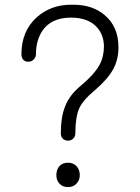

<svg xmlns="http://www.w3.org/2000/svg" viewBox="-20 -758 582 800"><path d="M286.1 -738.3H275.4Q192.4 -738.3 133.8 -686.5Q69.3 -628.9 69.3 -532.2Q69.3 -516.6 78.1 -507.8Q86.9 -500 99.6 -501Q111.3 -501 120.1 -509.8Q129.9 -519.5 129.9 -533.2Q129.9 -587.9 155.3 -627.9Q192.4 -684.6 275.4 -684.6Q345.7 -684.6 381.8 -646.5Q412.1 -615.2 413.1 -565.4Q413.1 -521.5 394.5 -487.3Q373 -448.2 317.4 -401.4Q270.5 -363.3 252 -316.4Q233.4 -271.5 233.4 -202.1Q233.4 -188.5 242.2 -179.7Q251 -171.9 263.7 -171.9Q275.4 -171.9 284.2 -179.7Q293.9 -188.5 293.9 -202.1Q293.9 -270.5 310.5 -307.6Q327.1 -342.8 375 -381.8Q427.7 -426.8 451.2 -468.8Q473.6 -509.8 473.6 -560.5Q473.6 -646.5 417 -694.3Q366.2 -738.3 286.1 -738.3ZM263.7 -80.1Q239.3 -80.1 226.6 -64.5Q214.8 -49.8 214.8 -28.3Q214.8 -7.8 226.6 5.9Q239.3 21.5 263.7 21.5Q286.1 21.5 299.8 5.9Q312.5 -8.8 312.5 -28.3Q312.5 -49.8 299.8 -64.5Q286.1 -80.1 263.7 -80.1Z"/></svg>

Font: Gulim
Style: Regular
Weight: 400
Version: Version 2.21